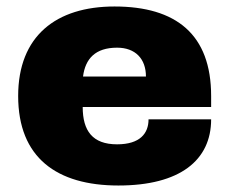

<svg xmlns="http://www.w3.org/2000/svg" viewBox="-20 -560 707 592"><path d="M345 12C535 12 631 -66 631 -192H438C438 -149 412 -115 341 -115C265 -115 235 -157 235 -230H631V-264C631 -454 523 -540 333 -540C153 -540 36 -449 36 -264C36 -74 155 12 345 12ZM236 -324C243 -379 274 -413 341 -413C397 -413 430 -379 430 -324Z"/></svg>

Font: Archivo Black
Style: Regular
Weight: 900
Designer: Hector Gatti
Foundry: Omnibus-Type
Version: Version 2.001